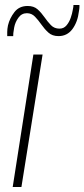

<svg xmlns="http://www.w3.org/2000/svg" viewBox="-20 -751 339 771"><path d="M66 0H31L114 -532H151ZM9 -606Q9 -611 9 -622.5Q9 -634 12 -649Q19 -678 38 -702.5Q57 -727 91 -727Q116 -727 131 -713.5Q146 -700 158.5 -682Q171 -664 184.5 -650Q198 -636 219 -636Q236 -636 247 -649Q258 -662 264 -679.5Q270 -697 272 -710Q274 -719 274.5 -723.5Q275 -728 275 -731H299Q299 -727 299 -722Q299 -717 297 -706Q292 -663 271 -634.5Q250 -606 215 -606Q190 -606 174.5 -620Q159 -634 146.5 -652Q134 -670 120.5 -684Q107 -698 88 -698Q67 -698 54 -680Q41 -662 37 -641Q34 -625 33.5 -618Q33 -611 33 -606Z"/></svg>

Font: Georama ExtraCondensed Thin ExtraLight
Style: Italic
Weight: 250
Italic angle: -9°
Version: Version 1.001